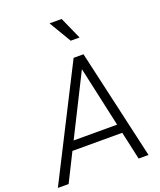

<svg xmlns="http://www.w3.org/2000/svg" viewBox="-198 -1114 1023 1224"><g transform="rotate(-20 313.5 -502.0)"><path d="M-21 0H52L147 -190H485L527 0H594L424 -745H357ZM177 -250 382 -659 472 -250ZM288 -1004 377 -854H437L370 -1004Z"/></g></svg>

Font: Mluvka Light
Style: Italic
Weight: 300
Italic angle: -8°
Designer: Modified by Jiří Krblich, Original typeface by Gumpita Rahayu
Foundry: Gumpita Rahayu & Jiří Krblich
Version: Version 2.000;Glyphs 3.1.1 (3134)